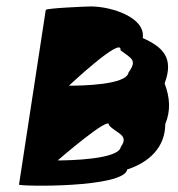

<svg xmlns="http://www.w3.org/2000/svg" viewBox="-20 -580 553 596"><path d="M39 -7C38 -1 366 4 375 -54C443 -76 493 -123 493 -195C510 -236 508 -276 491 -321C521 -401 485 -434 423 -462C433 -525 327 -560 262 -560C254 -560 123 -555 122 -549ZM159 -82C159 -82 323 -224 318 -192C339 -166 383 -162 355 -124C349 -85 194 -82 159 -82ZM194 -314C194 -314 361 -471 354 -424C388 -398 407 -394 379 -355C373 -316 232 -314 194 -314Z"/></svg>

Font: Ampere
Style: SCIta
Weight: 400
Version: Version 1